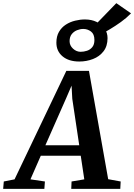

<svg xmlns="http://www.w3.org/2000/svg" viewBox="-93 -1194 848 1214"><path d="M-73 0 -69 -46.5 -1 -60 326.5 -746H469.5L591 -61L670 -46.5L667.5 0H357.5L359.5 -46.5L440 -60L417.5 -209.5H165L99.5 -60L191 -46.5L187.5 0ZM194 -275.5H408L364 -569.5L359.5 -652.5L325.5 -573.5ZM408.5 -805Q341.5 -805 302.5 -837.8Q263.5 -870.5 263.5 -924Q263.5 -964.5 280 -992.8Q296.5 -1021 323.2 -1038.2Q350 -1055.5 381.8 -1063.2Q413.5 -1071 444 -1071Q485.5 -1071 517.8 -1055.5Q550 -1040 568.5 -1013.2Q587 -986.5 587 -953Q587 -902.5 561.5 -869.5Q536 -836.5 495 -820.8Q454 -805 408.5 -805ZM417 -866.5Q436.5 -866.5 456.8 -873Q477 -879.5 490.5 -896Q504 -912.5 504 -941Q504 -978.5 482.2 -994.8Q460.5 -1011 433.5 -1011Q414 -1011 394 -1003Q374 -995 360.5 -978Q347 -961 347 -933.5Q347 -906.5 368.5 -886.5Q390 -866.5 417 -866.5ZM543 -975 488.5 -1015 642.5 -1174 735.5 -1109.5Q706 -1079.5 671 -1054.5Q636 -1029.5 602.5 -1009.5Q569 -989.5 543 -975Z"/></svg>

Font: Merriweather Light 18pt
Style: Bold Italic
Weight: 700
Italic angle: -7.8°
Version: Version 2.101